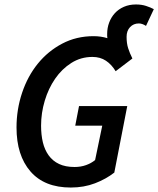

<svg xmlns="http://www.w3.org/2000/svg" viewBox="-20 -828 709 860"><path d="M573 -566 498 -509Q480 -539 454.5 -556Q429 -573 394 -573Q342 -573 299.5 -546Q257 -519 227 -475.5Q197 -432 180.5 -377Q164 -322 164 -265Q164 -224 172 -190.5Q180 -157 198 -132Q216 -107 244.5 -93.5Q273 -80 314 -80Q342 -80 365.5 -88.5Q389 -97 406 -111L438 -265H317L334 -353H550L492 -55Q455 -26 405.5 -7Q356 12 297 12Q179 12 116.5 -60Q54 -132 54 -257Q54 -338 79 -412.5Q104 -487 149.5 -543Q195 -599 258.5 -632.5Q322 -666 399 -666Q432 -666 461 -657Q460 -662 460 -666.5Q460 -671 460 -676Q460 -703 469 -727Q478 -751 494.5 -769Q511 -787 535 -797.5Q559 -808 589 -808Q614 -808 634 -801.5Q654 -795 669 -787L634 -712Q617 -723 602 -723Q578 -723 562.5 -706.5Q547 -690 547 -663Q547 -634 554 -612Q561 -590 573 -566Z"/></svg>

Font: Source Code Pro Semibold
Style: Italic
Weight: 600
Italic angle: -11°
Monospace: yes
Designer: Paul D. Hunt, Teo Tuominen
Foundry: Adobe Systems Incorporated
Version: Version 1.050;PS 1.000;hotconv 16.6.51;makeotf.lib2.5.65220